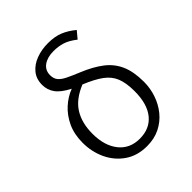

<svg xmlns="http://www.w3.org/2000/svg" viewBox="-208 -876 1015 1015"><g transform="rotate(-45 300.0 -368.0)"><path d="M317.5 -746Q368 -746 404 -731.2Q440 -716.5 475 -687.5L442 -648Q406 -676.5 375.2 -686Q344.5 -695.5 309 -695.5Q263 -695.5 234.5 -675.2Q206 -655 206 -618Q206 -592.5 219 -576.5Q232 -560.5 259.8 -547Q287.5 -533.5 332.5 -515Q399 -487.5 443.5 -453.2Q488 -419 510.2 -368.8Q532.5 -318.5 532.5 -242Q532.5 -194.5 517.2 -149.5Q502 -104.5 472.8 -68.5Q443.5 -32.5 401 -11.2Q358.5 10 304 10Q232 10 180.8 -25.2Q129.5 -60.5 102.2 -118.2Q75 -176 75 -243.5Q75 -307 97.5 -355.5Q120 -404 156.8 -437.2Q193.5 -470.5 236.5 -486.5Q183.5 -513.5 161.8 -543.5Q140 -573.5 140 -612Q140 -656.5 164.8 -686.2Q189.5 -716 230 -731Q270.5 -746 317.5 -746ZM292.5 -462.5Q214 -430.5 179.8 -375.8Q145.5 -321 145.5 -240.5Q145.5 -151.5 187.8 -98.2Q230 -45 304.5 -45Q379 -45 420.8 -96Q462.5 -147 462.5 -242Q462.5 -304.5 446.8 -343.2Q431 -382 394 -409Q357 -436 292.5 -462.5Z"/></g></svg>

Font: Fira Code Light Light
Style: Regular
Weight: 300
Monospace: yes
Version: Version 5.002